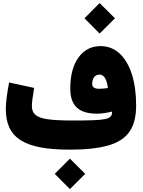

<svg xmlns="http://www.w3.org/2000/svg" viewBox="-20 -993 946 1274"><path d="M641.1 -770.5 742.7 -871.6 641.1 -972.7 540.5 -871.6ZM724.1 -252.9C724.1 -226.1 714.4 -210.9 678.2 -203.1C642.1 -195.3 574.2 -193.4 459 -193.4C389.6 -193.4 335.4 -196.3 296.9 -201.7C218.8 -212.9 191.4 -239.7 191.4 -291C191.4 -311 197.3 -356.4 206.5 -409.7L40.5 -445.8C34.2 -414.1 29.3 -382.8 24.9 -351.6C20.5 -319.8 18.6 -293 18.6 -270.5C18.6 -77.1 139.6 0 443.4 0C551.3 0 637.2 -9.8 701.7 -28.8C830.1 -66.9 883.3 -149.9 883.3 -293C883.3 -373 873.5 -442.9 854.5 -502C815.9 -620.1 744.1 -687 647.9 -687C585.9 -687 537.1 -662.1 501 -611.8C464.4 -561.5 446.3 -492.7 446.3 -406.2C446.3 -291.5 502.4 -238.8 623.5 -238.8C654.3 -238.8 688 -243.7 724.1 -252.9ZM695.8 -408.7C675.8 -406.2 657.2 -403.8 638.2 -403.8C607.4 -403.8 591.8 -414.6 591.8 -435.5C591.8 -472.7 609.4 -498 640.1 -498C669.9 -498 688.5 -468.3 695.8 -408.7ZM443.8 261.7 545.4 160.6 443.8 59.6 343.3 160.6Z"/></svg>

Font: Estedad Black
Style: Regular
Weight: 900
Designer: Amin Abedi
Version: Version 7.3